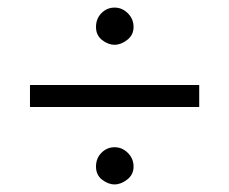

<svg xmlns="http://www.w3.org/2000/svg" viewBox="-20 -506 604 506"><path d="M505 -224H59V-282H505ZM315.5 -401Q299 -388 282 -388Q265 -388 249 -400.5Q233 -413 233 -435Q233 -457 247.5 -471.5Q262 -486 282 -486Q302 -486 317 -471Q332 -456 332 -435Q332 -414 315.5 -401ZM315.5 -33Q299 -20 282 -20Q265 -20 249 -32.5Q233 -45 233 -67Q233 -89 247.5 -103.5Q262 -118 282 -118Q302 -118 317 -103Q332 -88 332 -67Q332 -46 315.5 -33Z"/></svg>

Font: Belleza
Style: Regular
Weight: 400
Designer: Eduardo Rodriguez Tunni
Foundry: Eduardo Rodriguez Tunni
Version: Version 1.001